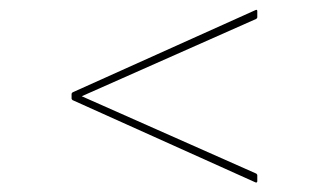

<svg xmlns="http://www.w3.org/2000/svg" viewBox="-20 -502 640 397"><path d="M508 -125 130 -295Q128 -297 128 -298V-308Q128 -309 130 -311L508 -481Q510 -482 511 -481.5Q512 -481 512 -479V-466Q512 -465 510 -463L149 -303L510 -143Q512 -141 512 -140V-127Q512 -126 511 -125Q510 -124 508 -125Z"/></svg>

Font: Sofia Sans Hairline
Style: Italic
Weight: 1
Italic angle: -9°
Designer: Botio Nikoltchev, Ani Petrova
Foundry: lettersoup
Version: Version 4.102